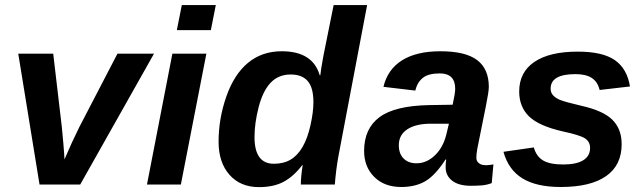

<svg xmlns="http://www.w3.org/2000/svg" viewBox="-20 -745 2597 775"><path d="M303.7 0H139.6L53.7 -528.3H194.8L229.5 -232.9Q231.4 -218.3 235.8 -165.5Q240.2 -112.8 240.2 -101.6Q270 -171.4 299.8 -231.4L454.1 -528.3H601.6Z M693.8 -623.5 713.9 -724.6H851.1L831.1 -623.5ZM573.2 0 675.8 -528.3H813L710 0Z M1199.7 -78.1Q1165 -32.7 1124.8 -11.2Q1084.5 10.3 1025.4 10.3Q950.2 10.3 906.2 -39.6Q862.3 -89.4 862.3 -172.9Q862.3 -266.1 893.6 -355.5Q924.8 -444.8 981.2 -491.5Q1037.6 -538.1 1117.2 -538.1Q1242.2 -538.1 1270.5 -441.4H1272.9Q1273.9 -451.2 1276.9 -470.7Q1279.8 -490.2 1285.6 -520.5L1326.7 -724.6H1461.9L1345.7 -112.8Q1335.9 -58.1 1331.5 0H1194.3Q1194.3 -30.8 1201.7 -78.1ZM1085.4 -84Q1125 -84 1153.3 -100.8Q1181.6 -117.7 1201.7 -152.6Q1221.7 -187.5 1233.4 -240.2Q1245.1 -293 1245.1 -332.5Q1245.1 -391.1 1222.2 -417.7Q1199.2 -444.3 1153.3 -444.3Q1103.5 -444.3 1072 -410.6Q1040.5 -377 1023.9 -312Q1007.3 -247.1 1007.3 -191.9Q1007.3 -84 1085.4 -84Z M1880.4 4.9Q1831.5 4.9 1805.2 -15.6Q1778.8 -36.1 1778.8 -69.8Q1778.8 -87.9 1781.2 -101.1H1778.3Q1737.3 -37.6 1697.3 -13.9Q1657.2 9.8 1599.6 9.8Q1531.2 9.8 1490.5 -31Q1449.7 -71.8 1449.7 -135.7Q1449.7 -226.1 1512 -272.2Q1574.2 -318.4 1713.9 -320.8L1807.1 -322.3Q1817.4 -368.7 1817.4 -386.2Q1817.4 -448.7 1755.4 -448.7Q1709.5 -448.7 1687 -430.9Q1664.6 -413.1 1656.2 -379.4L1527.8 -394.5Q1544.4 -464.8 1602.8 -501.5Q1661.1 -538.1 1757.8 -538.1Q1858.9 -538.1 1906 -502.4Q1953.1 -466.8 1953.1 -394Q1953.1 -376 1941.4 -317.4L1906.7 -145Q1902.8 -123 1902.8 -109.9Q1902.8 -98.1 1907.7 -91.8Q1912.6 -85.4 1918.9 -82.5Q1925.3 -79.6 1931.6 -78.9Q1938 -78.1 1941.4 -78.1Q1956.1 -78.1 1971.7 -81.5L1964.8 -5.9Q1944.3 2 1923.3 3.4Q1902.3 4.9 1880.4 4.9ZM1792 -245.6H1712.9Q1655.8 -244.6 1622.8 -222.2Q1589.8 -199.7 1589.8 -158.7Q1589.8 -124.5 1609.1 -105.2Q1628.4 -85.9 1661.1 -85.9Q1701.7 -85.9 1734.9 -117.4Q1768.1 -148.9 1781.2 -200.7Z M2489.3 -163.1Q2489.3 -78.1 2426.5 -34.2Q2363.8 9.8 2243.7 9.8Q2145.5 9.8 2088.9 -24.9Q2032.2 -59.6 2012.2 -132.3L2134.8 -149.9Q2145 -113.3 2172.4 -97.2Q2199.7 -81.1 2253.4 -81.1Q2306.6 -81.1 2334.2 -98.1Q2361.8 -115.2 2361.8 -147.5Q2361.8 -172.9 2341.6 -186.3Q2321.3 -199.7 2252.4 -214.4Q2155.3 -236.3 2115.5 -275.1Q2075.7 -314 2075.7 -375.5Q2075.7 -453.6 2137 -495.1Q2198.2 -536.6 2312 -536.6Q2412.6 -536.6 2461.9 -502.2Q2511.2 -467.8 2522.9 -396L2400.4 -381.8Q2392.1 -415.5 2368.2 -430.7Q2344.2 -445.8 2302.7 -445.8Q2202.6 -445.8 2202.6 -387.2Q2202.6 -371.1 2212.4 -360.4Q2222.2 -349.6 2240.2 -341.8Q2258.3 -334 2327.1 -317.9Q2416 -297.9 2452.6 -260.7Q2489.3 -223.6 2489.3 -163.1Z"/></svg>

Font: Liberation Sans
Style: Bold Italic
Weight: 700
Italic angle: -12°
Designer: Steve Matteson
Foundry: Ascender Corporation
Version: Version 2.1.5